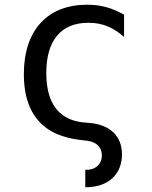

<svg xmlns="http://www.w3.org/2000/svg" viewBox="-20 -580 642 810"><path d="M339.8 210C445.8 210 494.6 147.5 494.6 71.3C494.6 -3.4 447.3 -55.7 350.6 -62C304.7 -64.9 175.3 -73.7 175.3 -272C175.3 -408.2 236.3 -483.9 353 -483.9C413.1 -483.9 459 -463.9 503.4 -423.8V-518.1C451.2 -547.4 404.8 -560.1 347.2 -560.1C181.2 -560.1 80.6 -453.6 80.6 -267.1C80.6 6.8 297.9 5.9 350.6 14.2C394 21 409.7 47.4 409.7 75.7C409.7 114.7 379.9 138.7 339.8 136.2Z"/></svg>

Font: Hack
Style: Regular
Weight: 400
Monospace: yes
Designer: Christopher Simpkins
Foundry: Christopher Simpkins
Version: Version 2.010